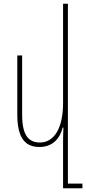

<svg xmlns="http://www.w3.org/2000/svg" viewBox="-20 -780 463 1032"><path d="M345 207V-760H319V-226C319 -90 270 -14 195 -14C134 -14 99 -52 99 -163V-482H73V-164C73 -33 119 10 192 10C259 10 300 -30 317 -94H321C319 -63 319 -33 319 -1V232H423V207Z"/></svg>

Font: Noto Sans Armenian Condensed Thin
Style: Regular
Weight: 100
Width: 3
Designer: Monotype Design Team
Foundry: Monotype Imaging Inc.
Version: Version 2.008